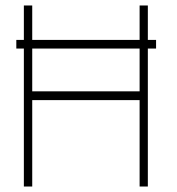

<svg xmlns="http://www.w3.org/2000/svg" viewBox="-20 -680 646 700"><path d="M39.5 -534.5H549V-503H39.5ZM489 -315H97.5V0H67V-660H97.5V-347H489V-660H519V0H489Z"/></svg>

Font: League Spartan Thin Thin
Style: Regular
Weight: 250
Version: Version 2.002